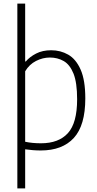

<svg xmlns="http://www.w3.org/2000/svg" viewBox="-20 -828 542 1068"><path d="M76.5 220V-808H120V-486H123.5Q145.5 -512 181 -530.2Q216.5 -548.5 265 -548.5Q316.5 -548.5 359.5 -524Q402.5 -499.5 428.5 -440.8Q454.5 -382 454.5 -280.5Q454.5 -130.5 390.8 -60.8Q327 9 206.5 9Q185 9 162.2 7.2Q139.5 5.5 120 2.5V220ZM208 -31Q306.5 -31 357.8 -87.5Q409 -144 409 -275.5Q409 -368.5 388.8 -418.8Q368.5 -469 334.2 -488.5Q300 -508 257.5 -508Q218 -508 180.5 -489Q143 -470 120 -431.5V-39.5Q159.5 -31 208 -31Z"/></svg>

Font: Encode Sans Semi Condensed ExtraLight
Style: Regular
Weight: 200
Width: 4
Designer: Multiple Designers
Foundry: Impallari Type
Version: Version 3.000; ttfautohint (v1.8.3) -l 8 -r 50 -G 200 -x 14 